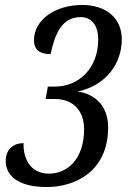

<svg xmlns="http://www.w3.org/2000/svg" viewBox="-20 -744 530 774"><path d="M169 10C279 10 416 -50 416 -231C416 -312 368 -365 292 -375C410 -399 471 -491 471 -585C471 -673 406 -724 311 -724C203 -724 117 -664 117 -582C117 -539 146 -526 184 -526C201 -605 228 -675 305 -675C352 -675 376 -638 376 -585C376 -471 300 -395 201 -395H173L164 -345H200C276 -345 319 -297 319 -223C319 -103 252 -44 177 -44C101 -44 73 -107 75 -167C34 -167 3 -142 3 -95C3 -41 46 10 169 10Z"/></svg>

Font: Noto Serif Tamil Condensed
Style: Italic
Weight: 400
Width: 3
Italic angle: -12°
Designer: Indian Type Foundry, Tom Grace, and the Monotype Design Team
Foundry: Monotype Imaging Inc.
Version: Version 2.003